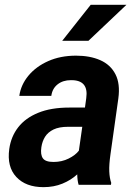

<svg xmlns="http://www.w3.org/2000/svg" viewBox="-20 -770 564 800"><path d="M506.8 -750 348.6 -600.1H239.3L357.9 -750ZM440.4 -127.9Q434.1 -83.5 435.3 -55.7Q436.5 -27.8 443.4 -8.3L442.4 0H307.6Q302.2 -18.1 301.8 -43.5Q275.9 -19.5 240.2 -4.9Q204.6 9.8 161.1 9.8Q87.4 9.8 47.9 -32.7Q8.3 -75.2 18.6 -149.4Q25.9 -201.2 55.9 -239.7Q85.9 -278.3 139.2 -300Q192.4 -321.8 268.6 -321.8H334L339.4 -361.3Q350.1 -437 275.4 -436Q242.2 -436 220 -418.5Q197.8 -400.9 193.8 -370.6H60.5Q66.9 -416.5 98.4 -454.6Q129.9 -492.7 180.9 -515.4Q231.9 -538.1 296.9 -538.1Q355 -538.1 397.7 -519.3Q440.4 -500.5 460.9 -460.9Q481.4 -421.4 473.1 -359.9ZM203.1 -95.2Q237.8 -95.2 266.1 -109.4Q294.4 -123.5 308.6 -142.1L322.8 -241.7H263.7Q226.6 -241.7 203.1 -230.5Q179.7 -219.2 167.7 -200Q155.8 -180.7 152.3 -156.2Q147.9 -125.5 158.7 -110.4Q169.4 -95.2 203.1 -95.2Z"/></svg>

Font: Robert Sans ExtraBold
Style: Italic
Weight: 800
Italic angle: -8°
Designer: Christian Robertson (extended by Adam Twardoch)
Foundry: Google
Version: Version 12.135;April 2, 2019;FontCreator 11.5.0.2425 64-bit;